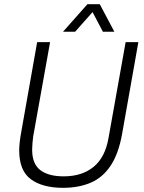

<svg xmlns="http://www.w3.org/2000/svg" viewBox="-20 -888 690 920"><path d="M282 12Q184 12 128 -29Q72 -70 72 -168Q72 -185 74.5 -207Q77 -229 81 -251L158 -686H220L139 -234Q137 -219 135.5 -201.5Q134 -184 134 -171Q134 -103 173 -73Q212 -43 285 -43Q373 -43 428.5 -88.5Q484 -134 500 -227L582 -686H643L565 -246Q548 -151 510 -94Q472 -37 414.5 -12.5Q357 12 282 12ZM282 -736 399 -868H458L528 -736H473L412 -852H443L340 -736Z"/></svg>

Font: Archivo SemiCondensed ExtraLight
Style: Italic
Weight: 250
Width: 4
Italic angle: -10°
Designer: Hector Gatti
Foundry: Omnibus-Type
Version: Version 2.001